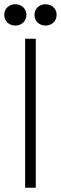

<svg xmlns="http://www.w3.org/2000/svg" viewBox="-56 -882 286 902"><path d="M16 -762C46 -762 68 -783 68 -812C68 -841 46 -862 16 -862C-14 -862 -36 -841 -36 -812C-36 -783 -14 -762 16 -762ZM62 0H112V-700H62ZM106 -812C106 -783 128 -762 158 -762C188 -762 210 -783 210 -812C210 -841 188 -862 158 -862C128 -862 106 -841 106 -812Z"/></svg>

Font: Ribes
Style: Bold
Weight: 900
Designer: Luigi Gorlero
Foundry: Collletttivo
Version: Version 2.100;Glyphs 3.1.2 (3151)